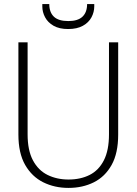

<svg xmlns="http://www.w3.org/2000/svg" viewBox="-20 -907 668 939"><path d="M315 12Q247 12 191.5 -15.5Q136 -43 103 -100.5Q70 -158 70 -249V-700H115V-250Q115 -172 141 -123Q167 -74 212.5 -51.5Q258 -29 315 -29Q374 -29 418.5 -51.5Q463 -74 488 -123Q513 -172 513 -250V-700H558V-249Q558 -158 526 -100.5Q494 -43 439 -15.5Q384 12 315 12ZM313 -765Q270 -765 242 -781Q214 -797 200.5 -822.5Q187 -848 187 -875V-887H221Q221 -847 243.5 -825.5Q266 -804 314 -804Q361 -804 383.5 -825.5Q406 -847 406 -887H441V-876Q441 -848 427.5 -822.5Q414 -797 385.5 -781Q357 -765 313 -765Z"/></svg>

Font: DM Sans 17pt ExtraLight
Style: Regular
Weight: 250
Version: Version 4.004;gftools[0.9.30]